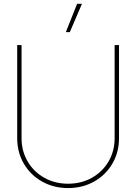

<svg xmlns="http://www.w3.org/2000/svg" viewBox="-20 -959 700 987"><path d="M68.4 -249V-727.5H90.8V-249Q90.8 -182.6 122.1 -129.2Q153.3 -75.7 207.8 -45.2Q262.2 -14.6 330.1 -14.6Q397.9 -14.6 452.4 -45.2Q506.8 -75.7 538.1 -129.2Q569.3 -182.6 569.3 -249V-727.5H591.8V-249Q591.8 -176.3 557.6 -117.7Q523.4 -59.1 463.6 -25.6Q403.8 7.8 330.1 7.8Q256.3 7.8 196.5 -25.6Q136.7 -59.1 102.5 -117.7Q68.4 -176.3 68.4 -249ZM376.5 -939.5H401.4L338.9 -793.9H318.4Z"/></svg>

Font: Intratopia Thin
Style: Regular
Weight: 100
Designer: Rasmus Andersson
Foundry: rsms
Version: Version 3.000;Glyphs 3.2.3 (3260)